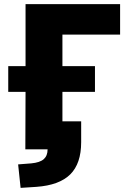

<svg xmlns="http://www.w3.org/2000/svg" viewBox="-20 -725 623 932"><path d="M80 187 68 73 132 68Q174 64 192.5 47.5Q211 31 211 0H103L104 -279H20V-404H104V-705H563V-557H283V-404H441V-279H283V-136H374V-35Q374 69 321 121.5Q268 174 157 182Z"/></svg>

Font: Nunito Sans 10pt SemiCondensed Black
Style: Regular
Weight: 900
Width: 4
Designer: Vernon Adams
Foundry: Vernon Adams
Version: Version 3.101;gftools[0.9.27]